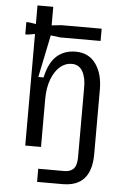

<svg xmlns="http://www.w3.org/2000/svg" viewBox="-64 -846 728 1092"><g transform="rotate(5 300.0 -300.0)"><path d="M410 -355Q411 -414 390.5 -450Q370 -486 328 -486Q292 -486 262 -460.5Q232 -435 213.5 -386.5Q195 -338 195 -272V0H105V-637L64 -630H50V-700H64L105 -694V-800H195V-694L250 -700H480V-630H250L195 -637L145 -395H175Q194 -481 237 -519Q280 -557 345 -557Q419 -557 459.5 -501Q500 -445 500 -355V14Q500 200 336 200H190V125H336Q370 126 389.5 108Q409 90 410 44Z"/></g></svg>

Font: Sligoil Micro
Style: Regular
Weight: 400
Designer: Ariel Martín Pérez
Foundry: Igor Stepanchenko
Version: Version 1.001